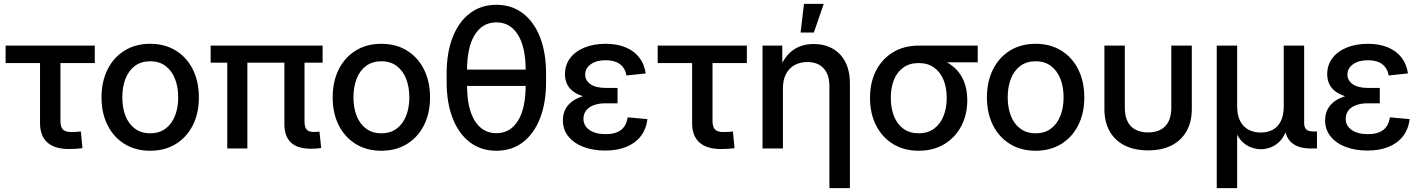

<svg xmlns="http://www.w3.org/2000/svg" viewBox="-20 -764 7312 988"><path d="M335 2.9Q261.7 2.9 223.9 -30.8Q186 -64.5 186 -129.9V-439.5H8.8V-529.3H467.8V-439.5H291V-141.6Q291 -110.8 303.7 -97.7Q316.4 -84.5 347.7 -84.5Q358.9 -84.5 371.8 -85.4Q384.8 -86.4 396 -87.4L404.3 -1.5Q388.2 0.5 370.6 1.7Q353 2.9 335 2.9Z M752.9 11.7Q677.7 11.7 621.3 -22.9Q564.9 -57.6 533.7 -119.4Q502.4 -181.2 502.4 -262.7Q502.4 -344.7 533.7 -407Q564.9 -469.2 621.3 -503.9Q677.7 -538.6 752.9 -538.6Q828.1 -538.6 884.5 -503.9Q940.9 -469.2 972.2 -407Q1003.4 -344.7 1003.4 -262.7Q1003.4 -181.2 972.2 -119.4Q940.9 -57.6 884.5 -22.9Q828.1 11.7 752.9 11.7ZM752.9 -78.1Q799.8 -78.1 831.8 -102.1Q863.8 -126 880.4 -167.7Q897 -209.5 897 -262.7Q897 -316.9 880.4 -358.6Q863.8 -400.4 831.8 -424.6Q799.8 -448.7 752.9 -448.7Q706.5 -448.7 674.3 -424.8Q642.1 -400.9 625.7 -358.9Q609.4 -316.9 609.4 -262.7Q609.4 -209.5 625.7 -167.7Q642.1 -126 674.3 -102.1Q706.5 -78.1 752.9 -78.1Z M1581.5 1.5Q1510.7 1.5 1477.1 -30.5Q1443.4 -62.5 1443.4 -125.5V-503.4H1546.9V-140.6Q1546.9 -110.4 1557.6 -97.7Q1568.4 -85 1595.7 -85Q1605.5 -85 1611.8 -85.4Q1618.2 -85.9 1624 -86.9L1632.8 -2.4Q1622.6 -1 1609.6 0.2Q1596.7 1.5 1581.5 1.5ZM1149.4 0V-503.4H1252.9V0ZM1064 -441.4V-529.3H1640.1V-441.4Z M1942.4 11.7Q1867.2 11.7 1810.8 -22.9Q1754.4 -57.6 1723.1 -119.4Q1691.9 -181.2 1691.9 -262.7Q1691.9 -344.7 1723.1 -407Q1754.4 -469.2 1810.8 -503.9Q1867.2 -538.6 1942.4 -538.6Q2017.6 -538.6 2074 -503.9Q2130.4 -469.2 2161.6 -407Q2192.9 -344.7 2192.9 -262.7Q2192.9 -181.2 2161.6 -119.4Q2130.4 -57.6 2074 -22.9Q2017.6 11.7 1942.4 11.7ZM1942.4 -78.1Q1989.3 -78.1 2021.2 -102.1Q2053.2 -126 2069.8 -167.7Q2086.4 -209.5 2086.4 -262.7Q2086.4 -316.9 2069.8 -358.6Q2053.2 -400.4 2021.2 -424.6Q1989.3 -448.7 1942.4 -448.7Q1896 -448.7 1863.8 -424.8Q1831.5 -400.9 1815.2 -358.9Q1798.8 -316.9 1798.8 -262.7Q1798.8 -209.5 1815.2 -167.7Q1831.5 -126 1863.8 -102.1Q1896 -78.1 1942.4 -78.1Z M2534.2 11.7Q2455.6 11.7 2398.2 -31.7Q2340.8 -75.2 2309.6 -154.8Q2278.3 -234.4 2278.3 -343.8V-383.8Q2278.3 -493.2 2309.6 -572.8Q2340.8 -652.3 2398.2 -695.8Q2455.6 -739.3 2534.2 -739.3Q2612.8 -739.3 2670.2 -695.8Q2727.5 -652.3 2758.8 -572.8Q2790 -493.2 2790 -383.8V-343.8Q2790 -234.4 2758.8 -154.8Q2727.5 -75.2 2670.2 -31.7Q2612.8 11.7 2534.2 11.7ZM2534.2 -78.6Q2605.5 -78.6 2645.3 -142.6Q2685.1 -206.5 2685.1 -326.2V-401.4Q2685.1 -521 2645.3 -585Q2605.5 -648.9 2534.2 -648.9Q2462.9 -648.9 2423.1 -585Q2383.3 -521 2383.3 -401.4V-326.2Q2383.3 -206.5 2423.1 -142.6Q2462.9 -78.6 2534.2 -78.6ZM2358.9 -321.8V-405.8H2711.4V-321.8Z M3094.2 10.7Q3032.2 10.7 2982.9 -7.8Q2933.6 -26.4 2905 -61.5Q2876.5 -96.7 2876.5 -145Q2876.5 -176.8 2889.6 -202.1Q2902.8 -227.5 2929.2 -245.6Q2955.6 -263.7 2995.1 -273.4Q3034.7 -283.2 3087.4 -283.2H3157.7V-232.4H3095.2Q3061 -232.4 3035.6 -222.9Q3010.3 -213.4 2996.3 -195.6Q2982.4 -177.7 2982.4 -152.8Q2982.4 -116.7 3013.2 -95.2Q3043.9 -73.7 3096.7 -73.7Q3131.8 -73.7 3155.5 -83.7Q3179.2 -93.8 3192.4 -112.8Q3205.6 -131.8 3210 -160.2L3311.5 -150.9Q3305.2 -99.1 3277.1 -63Q3249 -26.9 3202.6 -8.1Q3156.2 10.7 3094.2 10.7ZM3091.8 -254.9Q3038.6 -254.9 3000 -263.7Q2961.4 -272.5 2936.3 -288.8Q2911.1 -305.2 2899.2 -328.9Q2887.2 -352.5 2887.2 -381.8Q2887.2 -429.7 2913.8 -464.8Q2940.4 -500 2987.8 -519.3Q3035.2 -538.6 3096.7 -538.6Q3155.8 -538.6 3199.5 -520.3Q3243.2 -502 3269.5 -468Q3295.9 -434.1 3302.7 -386.2L3203.6 -375.5Q3197.8 -412.1 3170.9 -433.1Q3144 -454.1 3096.7 -454.1Q3048.8 -454.1 3020 -433.3Q2991.2 -412.6 2991.2 -379.9Q2991.2 -350.6 3018.1 -331.1Q3044.9 -311.5 3098.6 -311.5H3157.7V-254.9Z M3690.4 2.9Q3617.2 2.9 3579.3 -30.8Q3541.5 -64.5 3541.5 -129.9V-439.5H3364.3V-529.3H3823.2V-439.5H3646.5V-141.6Q3646.5 -110.8 3659.2 -97.7Q3671.9 -84.5 3703.1 -84.5Q3714.4 -84.5 3727.3 -85.4Q3740.2 -86.4 3751.5 -87.4L3759.8 -1.5Q3743.7 0.5 3726.1 1.7Q3708.5 2.9 3690.4 2.9Z M4008.8 -308.6V0H3903.8V-529.3H4005.4L4005.9 -398.4H3987.8Q4012.2 -469.7 4057.6 -503.7Q4103 -537.6 4167 -537.6Q4221.2 -537.6 4263.4 -514.4Q4305.7 -491.2 4329.6 -445.8Q4353.5 -400.4 4353.5 -332.5V204.1H4248V-319.8Q4248 -380.4 4218 -412.6Q4188 -444.8 4134.3 -444.8Q4098.6 -444.8 4070.3 -429.9Q4042 -415 4025.4 -384.8Q4008.8 -354.5 4008.8 -308.6ZM4099.6 -596.7 4117.2 -744.1H4218.8L4168 -596.7Z M4707.5 11.7Q4632.3 11.7 4575.9 -22.7Q4519.5 -57.1 4488.3 -118.4Q4457 -179.7 4457 -260.3Q4457 -340.8 4488.3 -401.1Q4519.5 -461.4 4575.9 -495.4Q4632.3 -529.3 4707 -529.3H5011.2V-443.4H4795.9L4707 -439.5Q4660.6 -439.5 4628.7 -416.7Q4596.7 -394 4580.3 -353.8Q4564 -313.5 4564 -260.3Q4564 -207.5 4580.3 -166.3Q4596.7 -125 4628.9 -101.6Q4661.1 -78.1 4707.5 -78.1Q4754.4 -78.1 4786.4 -101.8Q4818.4 -125.5 4835 -166.5Q4851.6 -207.5 4851.6 -260.3Q4851.6 -313.5 4835 -353.5Q4818.4 -393.6 4786.4 -416.5Q4754.4 -439.5 4707.5 -439.5V-477.1Q4760.7 -477.1 4806.2 -463.1Q4851.6 -449.2 4885.5 -421.1Q4919.4 -393.1 4938.5 -349.9Q4957.5 -306.6 4957.5 -248.5Q4957.5 -173.8 4926.5 -115Q4895.5 -56.2 4839.1 -22.2Q4782.7 11.7 4707.5 11.7Z M5309.1 11.7Q5233.9 11.7 5177.5 -22.9Q5121.1 -57.6 5089.8 -119.4Q5058.6 -181.2 5058.6 -262.7Q5058.6 -344.7 5089.8 -407Q5121.1 -469.2 5177.5 -503.9Q5233.9 -538.6 5309.1 -538.6Q5384.3 -538.6 5440.7 -503.9Q5497.1 -469.2 5528.3 -407Q5559.6 -344.7 5559.6 -262.7Q5559.6 -181.2 5528.3 -119.4Q5497.1 -57.6 5440.7 -22.9Q5384.3 11.7 5309.1 11.7ZM5309.1 -78.1Q5356 -78.1 5387.9 -102.1Q5419.9 -126 5436.5 -167.7Q5453.1 -209.5 5453.1 -262.7Q5453.1 -316.9 5436.5 -358.6Q5419.9 -400.4 5387.9 -424.6Q5356 -448.7 5309.1 -448.7Q5262.7 -448.7 5230.5 -424.8Q5198.2 -400.9 5181.9 -358.9Q5165.5 -316.9 5165.5 -262.7Q5165.5 -209.5 5181.9 -167.7Q5198.2 -126 5230.5 -102.1Q5262.7 -78.1 5309.1 -78.1Z M5887.7 9.8Q5817.9 9.8 5767.3 -15.6Q5716.8 -41 5689.9 -88.9Q5663.1 -136.7 5663.1 -203.1V-529.3H5768.1V-209Q5768.1 -168 5781.7 -139.9Q5795.4 -111.8 5822.3 -97.2Q5849.1 -82.5 5887.7 -82.5Q5926.8 -82.5 5953.4 -97.2Q5980 -111.8 5993.7 -139.9Q6007.3 -168 6007.3 -209V-529.3H6112.8V-203.1Q6112.8 -136.7 6085.7 -88.9Q6058.6 -41 6008.3 -15.6Q5958 9.8 5887.7 9.8Z M6241.2 204.1V-529.3H6346.2V-217.3Q6346.2 -170.4 6362.1 -140.4Q6377.9 -110.4 6405.3 -96.2Q6432.6 -82 6467.3 -82Q6502.4 -82 6529.1 -96.2Q6555.7 -110.4 6570.8 -140.4Q6585.9 -170.4 6585.9 -217.3V-529.3H6690.9V-132.8Q6690.9 -107.9 6702.1 -97.7Q6713.4 -87.4 6740.2 -87.4H6756.8V0H6726.1Q6657.2 0 6623.3 -32.7Q6589.4 -65.4 6589.4 -127.4V-176.8H6610.8Q6610.8 -122.6 6596.9 -87.4Q6583 -52.2 6561 -32.2Q6539.1 -12.2 6514.4 -4.2Q6489.7 3.9 6468.3 3.9Q6446.8 3.9 6421.9 -4.2Q6397 -12.2 6375 -32.2Q6353 -52.2 6339.1 -87.4Q6325.2 -122.6 6325.2 -176.8H6346.2V204.1Z M7016.6 10.7Q6954.6 10.7 6905.3 -7.8Q6856 -26.4 6827.4 -61.5Q6798.8 -96.7 6798.8 -145Q6798.8 -176.8 6812 -202.1Q6825.2 -227.5 6851.6 -245.6Q6877.9 -263.7 6917.5 -273.4Q6957 -283.2 7009.8 -283.2H7080.1V-232.4H7017.6Q6983.4 -232.4 6958 -222.9Q6932.6 -213.4 6918.7 -195.6Q6904.8 -177.7 6904.8 -152.8Q6904.8 -116.7 6935.5 -95.2Q6966.3 -73.7 7019 -73.7Q7054.2 -73.7 7077.9 -83.7Q7101.6 -93.8 7114.7 -112.8Q7127.9 -131.8 7132.3 -160.2L7233.9 -150.9Q7227.5 -99.1 7199.5 -63Q7171.4 -26.9 7125 -8.1Q7078.6 10.7 7016.6 10.7ZM7014.2 -254.9Q6960.9 -254.9 6922.4 -263.7Q6883.8 -272.5 6858.6 -288.8Q6833.5 -305.2 6821.5 -328.9Q6809.6 -352.5 6809.6 -381.8Q6809.6 -429.7 6836.2 -464.8Q6862.8 -500 6910.2 -519.3Q6957.5 -538.6 7019 -538.6Q7078.1 -538.6 7121.8 -520.3Q7165.5 -502 7191.9 -468Q7218.3 -434.1 7225.1 -386.2L7126 -375.5Q7120.1 -412.1 7093.3 -433.1Q7066.4 -454.1 7019 -454.1Q6971.2 -454.1 6942.4 -433.3Q6913.6 -412.6 6913.6 -379.9Q6913.6 -350.6 6940.4 -331.1Q6967.3 -311.5 7021 -311.5H7080.1V-254.9Z"/></svg>

Font: Inter 24pt Medium
Style: Regular
Weight: 500
Designer: Rasmus Andersson
Foundry: rsms
Version: Version 4.001;git-66647c0bb